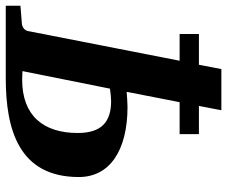

<svg xmlns="http://www.w3.org/2000/svg" viewBox="-102 -708 789 667"><g transform="rotate(90 292.5 -374.5)"><path d="M77 -604H170L67 -78C65 -65 53 -57 41 -56L-21 -51V0H230C410 0 574 -46 574 -254C574 -361 482 -423 330 -423C315 -423 294 -421 278 -420L314 -604H425V-671H327L342 -749H199L184 -671H77ZM421 -250C421 -131 361 -57 236 -57C225 -57 214 -58 206 -58L267 -362C280 -364 300 -366 310 -366C381 -366 421 -334 421 -250Z"/></g></svg>

Font: Veleka
Style: Bold Italic
Weight: 700
Italic angle: -12°
Designer: Stefan Peev, Context Ltd, 2016; SIL International, 1997-2014.
Foundry: Stefan Peev, Context Ltd, 2016
Version: Version 5.000